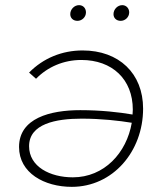

<svg xmlns="http://www.w3.org/2000/svg" viewBox="-20 -722 636 746"><path d="M301 -526C221 -526 148 -496 93 -440L120 -416C165 -462 227 -489 296 -489C416 -489 496 -414 496 -296L495 -277C443 -286 372 -294 292 -294C175 -294 54 -263 54 -151C54 -50 152 4 259 4C418 4 536 -133 536 -300C536 -437 442 -526 301 -526ZM281 -641C298 -641 314 -655 314 -674C314 -689 304 -702 287 -702C269 -702 253 -686 253 -667C253 -652 264 -641 281 -641ZM449 -641C466 -641 482 -655 482 -674C482 -689 471 -702 455 -702C437 -702 421 -686 421 -667C421 -652 432 -641 449 -641ZM93 -154C93 -241 197 -261 297 -261C374 -261 443 -253 492 -245C472 -128 385 -33 263 -33C175 -33 93 -74 93 -154Z"/></svg>

Font: Fixel Display ExtraLight
Style: Italic
Weight: 200
Italic angle: -10°
Designer: AlfaBravo + MacPaw
Foundry: Kyrylo Tkachov, Marchela Mozhyna, Serhii Makarenko, Maria Weinstein, Zakhar Kryvoshyya
Version: Version 1.210;Glyphs 3.2 (3217)